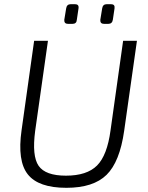

<svg xmlns="http://www.w3.org/2000/svg" viewBox="-20 -885 705 917"><path d="M318 -865H338Q358 -865 355 -845L347 -791Q346 -771 326 -771H305Q286 -771 287 -790L296 -845Q299 -865 318 -865ZM490 -865H510Q530 -865 527 -845L519 -791Q516 -771 497 -771H477Q458 -771 459 -790L468 -845Q471 -865 490 -865ZM634 -690 573 -260Q552 -112 489 -50Q426 12 297 12Q164 12 113 -52Q62 -116 83 -263L143 -690H209L148 -260Q132 -140 164.5 -93Q197 -46 295 -46Q395 -46 443.5 -94.5Q492 -143 508 -263L568 -690Z"/></svg>

Font: Exo 2.0 Light
Style: Italic
Weight: 300
Italic angle: -8°
Designer: Natanael Gama
Version: Version 1.001;PS 001.001;hotconv 1.0.70;makeotf.lib2.5.58329